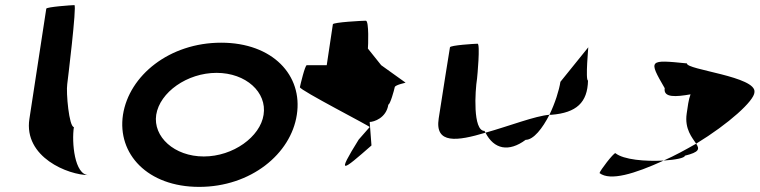

<svg xmlns="http://www.w3.org/2000/svg" viewBox="-20 -723 2971 751"><path d="M95 -258C72 -108 247 -38 327 -38C271 -38 260 -167 269 -226C250 -227 238 -361 243 -394C244 -401 281 -703 271 -703C261 -703 162 -696 161 -689Z M461 -274C438 -121 557 8 759 8C961 8 1118 -121 1141 -274C1165 -428 1047 -556 845 -556C643 -556 485 -428 461 -274ZM591 -274C605 -362 712 -438 827 -438C942 -438 1025 -362 1011 -274C998 -188 892 -111 777 -111C662 -111 578 -188 591 -274Z M1153 -382C1151 -371 1434 -226 1426 -226L1383 -177C1294 -34 1319 -54 1433 -154L1426 -246C1442 -246 1491 -261 1499 -314C1506 -314 1522 -371 1524 -382C1526 -392 1573 -400 1566 -400L1471 -468L1419 -533C1420 -540 1424 -642 1411 -642C1398 -642 1283 -636 1282 -628L1258 -468H1180C1173 -468 1155 -392 1153 -382Z M1696 -260C1680 -158 1769 -171 1879 -204C1878 -206 1876 -209 1875 -211C1829 -211 1838 -366 1846 -416C1847 -424 1859 -552 1848 -552C1838 -552 1741 -546 1740 -538C1740 -538 1708 -340 1696 -260ZM1879 -204C1912 -139 1970 -127 2036 -176C2067 -176 2102 -221 2129 -274C2074 -270 1972 -230 1879 -204ZM2129 -274H2137C2235 -282 2278 -322 2280 -408C2269 -408 2282 -546 2281 -538L2172 -403C2167 -370 2151 -319 2129 -274Z M2325 -46C2367 -14 2462 -43 2576 -95C2505 -91 2419 -98 2387 -124C2379 -124 2327 -56 2325 -46ZM2580 -378C2574 -340 2624 -344 2681 -354C2673 -333 2670 -306 2666 -279C2657 -218 2688 -184 2703 -161C2831 -239 2930 -329 2931 -362C2941 -424 2663 -450 2667 -475C2518 -490 2515 -490 2580 -378ZM2576 -95C2623 -98 2658 -105 2659 -114C2716 -128 2717 -140 2703 -161C2661 -137 2619 -114 2576 -95Z"/></svg>

Font: Ampere
Style: ExtIta
Weight: 400
Version: Version 1